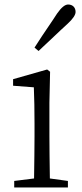

<svg xmlns="http://www.w3.org/2000/svg" viewBox="-20 -831 364 851"><path d="M281 0V-29L201 -40C200 -113 199 -176 199 -227V-376L202 -513L189 -523L38 -480V-451L130 -444C132 -397 133 -343 133 -282V-227C133 -176 132 -113 131 -40L43 -29V0ZM151 -605C162 -616 179 -631 201 -652C237 -686 263 -711 280 -726C303 -747 315 -765 315 -778C315 -799 301 -811 282 -811C268 -811 252 -798 233 -771C229 -765 223 -755 214 -742C177 -688 150 -647 133 -620Z"/></svg>

Font: AllPunType Light
Style: Regular
Weight: 300
Version: 1.0